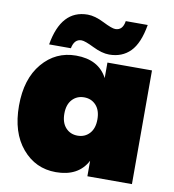

<svg xmlns="http://www.w3.org/2000/svg" viewBox="-86 -855 852 938"><g transform="rotate(10 340.0 -386.0)"><path d="M253 -571Q365 -571 409 -487V-564H630V0H409V-77Q365 7 253 7Q152 7 86 -71Q20 -149 20 -282Q20 -415 86 -493Q152 -571 253 -571ZM386 -212Q409 -237 409 -282Q409 -327 386 -352Q363 -377 327 -377Q291 -377 268 -352Q245 -327 245 -282Q245 -237 268 -212Q291 -187 327 -187Q363 -187 386 -212ZM113 -602Q143 -778 274 -778Q310 -778 355.5 -755Q401 -732 418 -732Q455 -732 462 -779H571Q555 -686 514.5 -645Q474 -604 410 -604Q374 -604 328.5 -626.5Q283 -649 266 -649Q230 -649 221 -602Z"/></g></svg>

Font: Poppins Black
Style: Regular
Weight: 900
Designer: Ninad Kale (Devanagari), Jonny Pinhorn (Latin)
Foundry: Indian Type Foundry
Version: Version 3.200;PS 1.000;hotconv 16.6.54;makeotf.lib2.5.65590